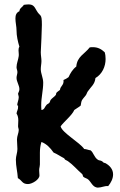

<svg xmlns="http://www.w3.org/2000/svg" viewBox="-20 -813 545 871"><path d="M493 -22C493 -45 478 -62 458 -73C455 -74 452 -74 449 -76C446 -78 445 -81 442 -82C436 -86 429 -84 423 -89C407 -100 404 -121 391 -131C381 -132 372 -137 362 -137C342 -167 261 -211 255 -240C271 -262 307 -290 317 -314C326 -321 337 -326 346 -334C350 -362 352 -359 368 -379C373 -385 374 -392 378 -398C393 -420 410 -430 413 -459C444 -477 459 -512 459 -545C459 -556 458 -566 455 -576C439 -591 423 -599 401 -599C396 -599 392 -599 387 -598C363 -567 330 -557 326 -511C310 -499 299 -481 291 -463C284 -458 276 -453 268 -450C271 -426 254 -424 252 -405C248 -402 238 -395 236 -392C234 -389 235 -385 233 -382C227 -374 216 -368 210 -360C207 -356 207 -350 204 -347C200 -342 194 -341 191 -337C183 -329 182 -315 168 -314C167 -322 167 -330 167 -337C167 -371 176 -404 176 -438C176 -460 165 -479 165 -499C165 -512 168 -524 168 -536C168 -549 165 -562 165 -576C165 -584 168 -632 168 -640C168 -656 170 -683 170 -700C170 -755 163 -735 146 -765C136 -783 131 -793 109 -793C102 -793 95 -792 88 -791C82 -780 69 -777 68 -762C54 -756 50 -744 50 -729C50 -711 55 -693 55 -675C55 -650 61 -624 68 -601C65 -597 64 -591 64 -585C64 -577 66 -568 65 -559C63 -542 55 -525 55 -508C55 -500 59 -494 59 -486C59 -477 55 -469 55 -460C55 -442 68 -426 68 -408C68 -399 62 -391 62 -389C62 -383 65 -378 65 -372C65 -360 58 -346 58 -335C58 -335 61 -334 62 -334V-328C63 -317 56 -309 55 -298C61 -289 63 -278 63 -267C63 -258 62 -249 62 -240C62 -234 65 -229 65 -223C65 -210 57 -196 57 -180C57 -166 59 -151 59 -137C59 -120 52 -105 52 -89C52 -58 59 -36 61 -5C81 6 80 22 107 22C125 22 159 2 159 -17C159 -27 157 -37 158 -47C159 -54 161 -61 161 -67C161 -88 161 -98 161 -120C161 -137 163 -153 168 -169C192 -160 209 -141 223 -121C240 -114 255 -103 271 -95L275 -89C279 -86 284 -85 288 -82C311 -66 331 -42 352 -24C356 -21 355 -15 358 -11C365 -5 375 -4 381 2C393 13 400 33 417 37C419 38 422 38 425 38C440 38 454 30 469 31H471C483 16 493 -2 493 -22Z"/></svg>

Font: Margarine
Style: Regular
Weight: 400
Designer: Astigmatic (AOETI)
Foundry: Astigmatic (AOETI)
Version: Version 1.000